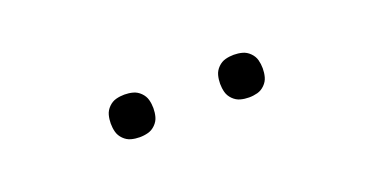

<svg xmlns="http://www.w3.org/2000/svg" viewBox="-21 -845 642 330"><g transform="rotate(-20 300.0 -680.0)"><path d="M400 -641Q392 -641 384.5 -643Q377 -645 371 -651Q365 -657 363 -664.5Q361 -672 361 -680Q361 -688 363 -695.5Q365 -703 371 -709Q377 -715 384.5 -717Q392 -719 400 -719Q408 -719 415.5 -717Q423 -715 429 -709Q435 -703 437 -695.5Q439 -688 439 -680Q439 -672 437 -664.5Q435 -657 429 -651Q423 -645 415.5 -643Q408 -641 400 -641ZM200 -641Q192 -641 184.5 -643Q177 -645 171 -651Q165 -657 163 -664.5Q161 -672 161 -680Q161 -688 163 -695.5Q165 -703 171 -709Q177 -715 184.5 -717Q192 -719 200 -719Q208 -719 215.5 -717Q223 -715 229 -709Q235 -703 237 -695.5Q239 -688 239 -680Q239 -672 237 -664.5Q235 -657 229 -651Q223 -645 215.5 -643Q208 -641 200 -641Z"/></g></svg>

Font: Iosevka Curly XLtEx
Style: Regular
Weight: 200
Width: 7
Monospace: yes
Designer: Belleve Invis
Foundry: Belleve Invis
Version: Version 11.1.0; ttfautohint (v1.8.3)